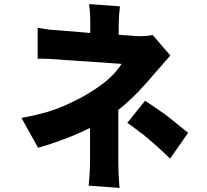

<svg xmlns="http://www.w3.org/2000/svg" viewBox="-20 -849 1009 938"><path d="M558 -67Q558 4 564 69L413 58Q420 -5 420 -77V-224L371 -201Q327 -181 276 -163L266 -159Q219 -142 166 -127L85 -273Q147 -284 204 -300Q255 -315 302 -336Q341 -353 380 -374Q409 -390 444 -413Q532 -470 574 -537L222 -561Q183 -563 164 -562V-713Q188 -709 222 -704Q248 -702 276 -700L421 -688V-736Q421 -788 415 -829L566 -818Q560 -771 560 -727V-679L643 -673Q687 -670 726 -678L812 -578L698 -447L656 -401Q605 -349 558 -312ZM811 -74Q742 -141 677 -194L669 -199Q634 -227 602 -249L689 -357Q756 -312 792 -286Q837 -251 899 -200Z"/></svg>

Font: Xiangcui Wave Sans Xiangcui Wave Sans
Style: Regular
Weight: 800
Width: 3
Version: Version 0.920;March 28, 2024;FontCreator 14.0.0.2814 64-bit